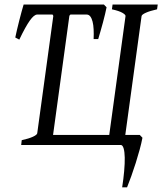

<svg xmlns="http://www.w3.org/2000/svg" viewBox="-20 -635 711 841"><path d="M446.8 -603Q444.3 -590.3 440.2 -573Q436 -555.7 430.9 -536.4Q425.8 -517.1 420.2 -498Q414.6 -479 410.2 -463.9H390.1Q391.1 -486.8 390.1 -506.3Q389.2 -525.9 385.5 -540.3Q381.8 -554.7 375.5 -563Q369.1 -571.3 359.4 -571.3H288.6Q283.7 -567.4 283.7 -564.5L212.4 -43.9H458.5L529.8 -564.5Q530.8 -570.3 516.1 -578.9Q501.5 -587.4 470.2 -594.2L473.1 -615.2H670.9L668 -594.2Q637.2 -587.4 619.1 -579.3Q601.1 -571.3 600.1 -564.5L528.8 -43.9H592.3L604 -31.7Q599.6 -8.3 591.8 20.3Q584 48.8 574.7 78.4Q565.4 107.9 555.4 135.7Q545.4 163.6 536.6 185.5H515.1Q521 147.9 523.9 114.3Q526.9 80.6 526.4 55.2Q525.9 29.8 521.5 14.9Q517.1 0 508.8 0H72.8L75.2 -21Q106.4 -27.8 124.3 -36.1Q142.1 -44.4 143.1 -51.3L213.4 -564.5Q213.4 -567.9 210 -571.3H143.1Q129.4 -571.3 110.6 -544.9Q91.8 -518.6 64.5 -461.4L46.9 -470.7Q49.8 -484.9 54.4 -504.4Q59.1 -523.9 64.2 -544.4Q69.3 -564.9 74.5 -583.7Q79.6 -602.5 83.5 -615.2H435.1Z"/></svg>

Font: Gentium Plus CyrE
Style: Italic
Weight: 400
Italic angle: -8°
Designer: J. Victor Gaultney, Annie Olsen, Iska Routamaa, Becca Hirsbrunner
Foundry: SIL International
Version: Version 5.000